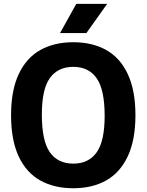

<svg xmlns="http://www.w3.org/2000/svg" viewBox="-20 -969 762 998"><path d="M37.5 -370Q37.5 -499.5 77.5 -584.2Q117.5 -669 189.8 -709.2Q262 -749.5 361 -749.5Q460 -749.5 532.2 -709Q604.5 -668.5 644.2 -583.8Q684 -499 684 -370Q684 -241 644 -156.2Q604 -71.5 531.8 -31Q459.5 9.5 361 9.5Q262 9.5 189.5 -30.8Q117 -71 77.2 -155.8Q37.5 -240.5 37.5 -370ZM524 -366.5Q524 -503 482.5 -562.2Q441 -621.5 361 -621.5Q281 -621.5 239.2 -563.2Q197.5 -505 197.5 -373.5Q197.5 -237 239 -177.8Q280.5 -118.5 361 -118.5Q440.5 -118.5 482.2 -176.8Q524 -235 524 -366.5ZM292 -797 376.5 -949H537L429 -797Z"/></svg>

Font: Encode Sans Semi Condensed
Style: Bold
Weight: 700
Width: 4
Designer: Multiple Designers
Foundry: Impallari Type
Version: Version 2.000